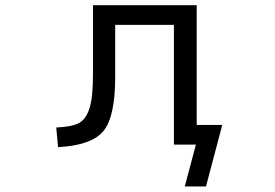

<svg xmlns="http://www.w3.org/2000/svg" viewBox="-20 -544 1040 725"><path d="M331.1 -264.6V-524.4H722.7V-72.3H819.3L757.8 160.2H677.7L719.7 2H715.8H678.7H636.7V-450.2H415V-252.9Q415 -103.5 370.6 -49.3Q326.2 4.9 199.2 11.7L192.4 -62.5Q254.9 -65.4 280.3 -80.6Q305.7 -95.7 318.4 -136.7Q331.1 -177.7 331.1 -264.6Z"/></svg>

Font: Gen Shin Gothic Monospace Regular
Style: Regular
Weight: 400
Designer: [Source Han Sans]
Ryoko NISHIZUKA  (kana & ideographs); Paul D. Hunt (Latin, Greek & Cyrillic); Wenlong ZHANG  (bopomofo
Version: Version 1.002.20150607